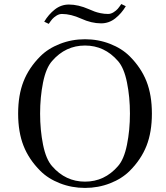

<svg xmlns="http://www.w3.org/2000/svg" viewBox="-20 -922 827 956"><path d="M200.2 -814Q221.7 -850.1 252.9 -874.8Q284.2 -899.4 323.2 -899.4Q369.6 -899.4 421.9 -876.5Q440.4 -868.7 451.2 -864.5Q461.9 -860.4 480.5 -856.4Q499 -852.5 518.1 -852.5Q532.2 -852.5 545.7 -861.1Q559.1 -869.6 566.4 -878.2Q573.7 -886.7 584 -901.9L606.4 -891.1Q585 -855 553.7 -830.3Q522.5 -805.7 483.4 -805.7Q435.5 -805.7 384.3 -829.1Q332.5 -852.5 288.6 -852.5Q274.4 -852.5 261 -844Q247.6 -835.4 240.2 -826.9Q232.9 -818.4 222.7 -803.2ZM180.7 -641.6Q219.7 -680.7 278.6 -703.6Q337.4 -726.6 403.3 -726.6Q469.2 -726.6 528.1 -703.6Q586.9 -680.7 626 -641.6Q682.6 -585 709.5 -516.8Q736.3 -448.7 736.3 -356.4Q736.3 -264.2 709.5 -196Q682.6 -127.9 626 -71.3Q586.9 -32.2 528.1 -9.3Q469.2 13.7 403.3 13.7Q337.4 13.7 278.6 -9.3Q219.7 -32.2 180.7 -71.3Q124 -127.9 97.2 -196Q70.3 -264.2 70.3 -356.4Q70.3 -448.7 97.2 -516.8Q124 -585 180.7 -641.6ZM239.3 -94.7Q306.2 -17.6 403.3 -17.6Q500.5 -17.6 567.4 -94.7Q597.7 -128.9 612.3 -201.7Q627 -274.4 627 -356.4Q627 -438.5 612.3 -511.2Q597.7 -584 567.4 -618.2Q500.5 -695.3 403.3 -695.3Q306.2 -695.3 239.3 -618.2Q209 -584 194.3 -511.2Q179.7 -438.5 179.7 -356.4Q179.7 -274.4 194.3 -201.7Q209 -128.9 239.3 -94.7Z"/></svg>

Font: Theano Old Style
Style: Regular
Weight: 400
Designer: Alexey Kryukov
Version: Version 2.00